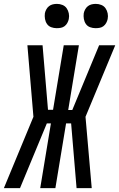

<svg xmlns="http://www.w3.org/2000/svg" viewBox="-52 -968 613 988"><path d="M420 0H342L314 -333H288L233 0H155L210 -333H189L51 0H-32L120 -367L89 -735H167L195 -403H221L276 -735H354L299 -402H320L458 -735H541L388 -367ZM440 -823Q425 -823 411.5 -828Q398 -833 390 -844.5Q382 -856 379.5 -870.5Q377 -885 379 -900Q381 -910 386.5 -920Q392 -930 400.5 -936.5Q409 -943 419.5 -945.5Q430 -948 441 -948Q456 -948 469.5 -942.5Q483 -937 491 -925.5Q499 -914 502 -899.5Q505 -885 502 -870Q500 -860 494.5 -850Q489 -840 480.5 -833.5Q472 -827 461.5 -825Q451 -823 440 -823ZM240 -823Q225 -823 211.5 -828Q198 -833 190 -844.5Q182 -856 179.5 -870.5Q177 -885 179 -900Q181 -910 186.5 -920Q192 -930 200.5 -936.5Q209 -943 219.5 -945.5Q230 -948 241 -948Q256 -948 269.5 -942.5Q283 -937 291 -925.5Q299 -914 302 -899.5Q305 -885 302 -870Q300 -860 294.5 -850Q289 -840 280.5 -833.5Q272 -827 261.5 -825Q251 -823 240 -823Z"/></svg>

Font: Iosevka Curly
Style: Italic
Weight: 400
Italic angle: -9°
Monospace: yes
Designer: Belleve Invis
Foundry: Belleve Invis
Version: Version 22.1.2; ttfautohint (v1.8.4)